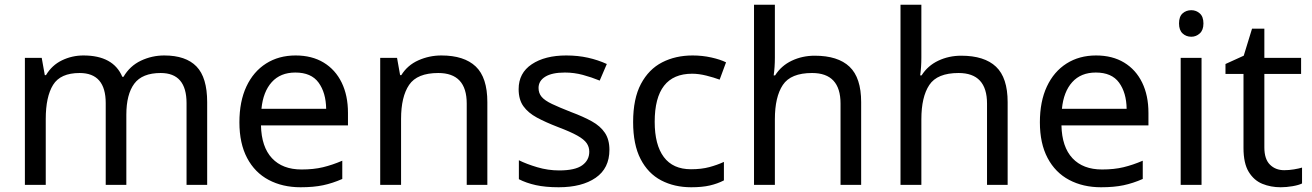

<svg xmlns="http://www.w3.org/2000/svg" viewBox="-20 -780 5535 810"><path d="M673 -546Q764 -546 809 -499.5Q854 -453 854 -349V0H767V-345Q767 -472 658 -472Q580 -472 546.5 -427Q513 -382 513 -296V0H426V-345Q426 -472 316 -472Q235 -472 204 -422Q173 -372 173 -278V0H85V-536H156L169 -463H174Q199 -505 241.5 -525.5Q284 -546 332 -546Q458 -546 496 -456H501Q528 -502 574.5 -524Q621 -546 673 -546Z M1227 -546Q1296 -546 1345.5 -516Q1395 -486 1421.5 -431.5Q1448 -377 1448 -304V-251H1081Q1083 -160 1127.5 -112.5Q1172 -65 1252 -65Q1303 -65 1342.5 -74.5Q1382 -84 1424 -102V-25Q1383 -7 1343 1.5Q1303 10 1248 10Q1172 10 1113.5 -21Q1055 -52 1022.5 -113.5Q990 -175 990 -264Q990 -352 1019.5 -415Q1049 -478 1102.5 -512Q1156 -546 1227 -546ZM1226 -474Q1163 -474 1126.5 -433.5Q1090 -393 1083 -321H1356Q1355 -389 1324 -431.5Q1293 -474 1226 -474Z M1842 -546Q1938 -546 1987 -499.5Q2036 -453 2036 -349V0H1949V-343Q1949 -472 1829 -472Q1740 -472 1706 -422Q1672 -372 1672 -278V0H1584V-536H1655L1668 -463H1673Q1699 -505 1745 -525.5Q1791 -546 1842 -546Z M2551 -148Q2551 -70 2493 -30Q2435 10 2337 10Q2281 10 2240.5 1Q2200 -8 2169 -24V-104Q2201 -88 2246.5 -74.5Q2292 -61 2339 -61Q2406 -61 2436 -82.5Q2466 -104 2466 -140Q2466 -160 2455 -176Q2444 -192 2415.5 -208Q2387 -224 2334 -244Q2282 -264 2245 -284Q2208 -304 2188 -332Q2168 -360 2168 -404Q2168 -472 2223.5 -509Q2279 -546 2369 -546Q2418 -546 2460.5 -536.5Q2503 -527 2540 -510L2510 -440Q2476 -454 2439 -464Q2402 -474 2363 -474Q2309 -474 2280.5 -456.5Q2252 -439 2252 -409Q2252 -387 2265 -371.5Q2278 -356 2308.5 -341.5Q2339 -327 2390 -307Q2441 -288 2477 -268Q2513 -248 2532 -219.5Q2551 -191 2551 -148Z M2896 10Q2825 10 2769.5 -19Q2714 -48 2682.5 -109Q2651 -170 2651 -265Q2651 -364 2684 -426Q2717 -488 2773.5 -517Q2830 -546 2902 -546Q2943 -546 2981 -537.5Q3019 -529 3043 -517L3016 -444Q2992 -453 2960 -461Q2928 -469 2900 -469Q2742 -469 2742 -266Q2742 -169 2780.5 -117.5Q2819 -66 2895 -66Q2939 -66 2972.5 -75Q3006 -84 3034 -97V-19Q3007 -5 2974.5 2.5Q2942 10 2896 10Z M3249 -537Q3249 -497 3244 -462H3250Q3276 -503 3320.5 -524Q3365 -545 3417 -545Q3515 -545 3564 -498.5Q3613 -452 3613 -349V0H3526V-343Q3526 -472 3406 -472Q3316 -472 3282.5 -421.5Q3249 -371 3249 -277V0H3161V-760H3249Z M3867 -537Q3867 -497 3862 -462H3868Q3894 -503 3938.5 -524Q3983 -545 4035 -545Q4133 -545 4182 -498.5Q4231 -452 4231 -349V0H4144V-343Q4144 -472 4024 -472Q3934 -472 3900.5 -421.5Q3867 -371 3867 -277V0H3779V-760H3867Z M4604 -546Q4673 -546 4722.5 -516Q4772 -486 4798.5 -431.5Q4825 -377 4825 -304V-251H4458Q4460 -160 4504.5 -112.5Q4549 -65 4629 -65Q4680 -65 4719.5 -74.5Q4759 -84 4801 -102V-25Q4760 -7 4720 1.5Q4680 10 4625 10Q4549 10 4490.5 -21Q4432 -52 4399.5 -113.5Q4367 -175 4367 -264Q4367 -352 4396.5 -415Q4426 -478 4479.5 -512Q4533 -546 4604 -546ZM4603 -474Q4540 -474 4503.5 -433.5Q4467 -393 4460 -321H4733Q4732 -389 4701 -431.5Q4670 -474 4603 -474Z M5006 -737Q5026 -737 5041.5 -723.5Q5057 -710 5057 -681Q5057 -653 5041.5 -639Q5026 -625 5006 -625Q4984 -625 4969 -639Q4954 -653 4954 -681Q4954 -710 4969 -723.5Q4984 -737 5006 -737ZM5049 -536V0H4961V-536Z M5398 -62Q5418 -62 5439 -65.5Q5460 -69 5473 -73V-6Q5459 1 5433 5.5Q5407 10 5383 10Q5341 10 5305.5 -4.5Q5270 -19 5248 -55Q5226 -91 5226 -156V-468H5150V-510L5227 -545L5262 -659H5314V-536H5469V-468H5314V-158Q5314 -109 5337.5 -85.5Q5361 -62 5398 -62Z"/></svg>

Font: Noto Sans Mandaic
Style: Regular
Weight: 400
Designer: Monotype Design Team
Foundry: Monotype Imaging Inc.
Version: Version 2.002; ttfautohint (v1.8.4.7-5d5b)